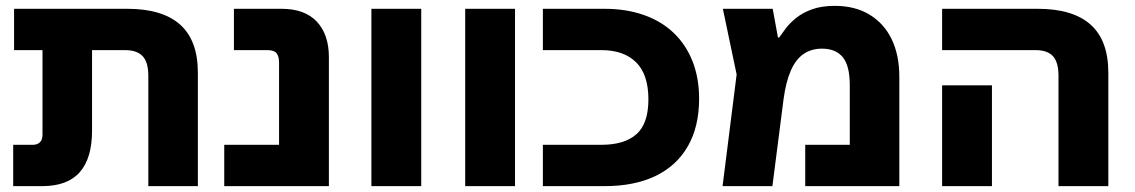

<svg xmlns="http://www.w3.org/2000/svg" viewBox="-20 -635 3871 655"><path d="M486 0V-376Q486 -423 466.5 -443.5Q447 -464 407 -464H28V-605H414Q534 -605 594.5 -551Q655 -497 655 -387V0ZM25 0V-141H92Q107 -141 116 -149.5Q125 -158 125 -176V-565H294V-189Q294 -95 252 -47.5Q210 0 124 0Z M745 0V-141H932V-421Q932 -443 923.5 -453.5Q915 -464 892 -464H778V-605H940Q1020 -605 1061 -561Q1102 -517 1102 -440V0Z M1247 0V-605H1417V0Z M1567 0V-605H1737V0Z M1832 0V-141H2032Q2110 -141 2151 -177Q2192 -213 2192 -296Q2192 -381 2150 -422.5Q2108 -464 2032 -464H1832V-605H2042Q2116 -605 2176 -584Q2236 -563 2278 -523Q2320 -483 2342.5 -426Q2365 -369 2365 -298Q2365 -203 2326.5 -136Q2288 -69 2216 -34.5Q2144 0 2042 0Z M2828 -615Q2897 -615 2946.5 -585Q2996 -555 3022 -501Q3048 -447 3048 -373V0H2727V-141H2879V-344Q2879 -411 2855 -440Q2831 -469 2784 -469Q2748 -469 2721.5 -451Q2695 -433 2678 -394.5Q2661 -356 2653 -296L2615 0H2445L2493 -381L2446 -605H2616L2634 -507H2638Q2647 -520 2661 -538.5Q2675 -557 2697 -574.5Q2719 -592 2751 -603.5Q2783 -615 2828 -615Z M3591 0V-376Q3591 -423 3572 -443.5Q3553 -464 3513 -464H3194V-605H3520Q3640 -605 3700.5 -551Q3761 -497 3761 -387V0ZM3194 0V-344H3364V0Z"/></svg>

Font: Noto Sans Hebrew ExtraBold
Style: Regular
Weight: 800
Designer: Monotype Design Team
Foundry: Monotype Imaging Inc.
Version: Version 2.003